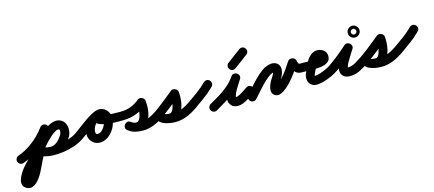

<svg xmlns="http://www.w3.org/2000/svg" viewBox="-112 -1196 4908 2170"><g transform="rotate(-15 2341.5 -111.0)"><path d="M-31 25Q-39 5 -30 -14Q-21 -33 -2 -40Q42 -56 79.5 -75.5Q117 -95 155 -123Q203 -157 244.5 -198.5Q286 -240 321 -287Q333 -304 353.5 -307Q374 -310 391 -297Q408 -285 411 -264.5Q414 -244 401 -227Q362 -174 315 -127Q268 -80 215 -41Q171 -9 127 13.5Q83 36 34 54Q14 62 -5 53Q-24 44 -31 25ZM384 -302Q403 -292 409 -272.5Q415 -253 406 -234Q382 -187 358.5 -139.5Q335 -92 312 -45Q282 17 250.5 78.5Q219 140 190 202Q178 226 157.5 256.5Q137 287 110.5 311.5Q84 336 53 344Q22 352 -10 333Q-41 315 -48 287Q-55 259 -45 227.5Q-35 196 -16 164.5Q3 133 24.5 106.5Q46 80 62 64Q114 10 167.5 -42.5Q221 -95 269 -152Q291 -178 323 -210Q355 -242 393.5 -268.5Q432 -295 472.5 -306.5Q513 -318 551 -305Q551 -305 551 -305Q551 -305 551 -305Q551 -305 551 -305Q551 -305 551 -305Q592 -290 610 -254Q628 -218 626 -176Q624 -134 605 -101Q605 -101 605 -101Q605 -101 605 -101Q605 -101 605 -101Q605 -101 605 -101Q582 -61 548.5 -25Q515 11 473 34Q431 57 382 57Q382 57 382 57Q382 57 381 57Q381 57 381 57Q381 57 381 57Q337 56 293.5 46Q250 36 219 2Q205 -14 206 -34.5Q207 -55 222 -69Q238 -83 258.5 -82Q279 -81 293 -66Q308 -50 336 -47Q364 -44 383 -43Q383 -43 383 -43Q383 -43 383 -43Q382 -43 382 -43.5Q382 -44 382 -44Q411 -44 437 -61Q463 -78 483.5 -103Q504 -128 517 -151Q517 -151 517 -151Q517 -151 517 -151Q517 -151 517 -151Q517 -151 517 -151Q520 -156 523 -169Q526 -182 525.5 -194.5Q525 -207 517 -209Q517 -209 517 -209Q517 -209 517 -209Q517 -209 517 -209Q517 -209 517 -209Q501 -215 476 -201Q451 -187 424.5 -164.5Q398 -142 376.5 -120Q355 -98 347 -88Q297 -28 242.5 25.5Q188 79 134 134Q120 149 101.5 170.5Q83 192 68.5 215.5Q54 239 51 260Q52 260 51 258Q50 256 49 254Q46 249 42.5 247Q39 245 42 247Q45 249 37 247.5Q29 246 33 243Q47 235 58.5 220.5Q70 206 78 193Q90 175 98 158Q128 96 159.5 34.5Q191 -27 222 -89Q245 -137 268.5 -185Q292 -233 316 -280Q326 -299 345.5 -305Q365 -311 384 -302ZM294 -66Q305 -53 331 -48Q357 -43 388 -43Q419 -43 447.5 -45.5Q476 -48 491 -50Q491 -50 491 -50Q491 -50 491 -50Q491 -50 491 -50Q491 -50 491 -50Q537 -57 592 -74Q647 -91 686 -118Q703 -130 723.5 -126.5Q744 -123 756 -106Q768 -89 764.5 -68.5Q761 -48 744 -36Q695 -2 629.5 20Q564 42 505 50Q505 50 505 50Q505 50 505 50Q505 50 505 50Q505 50 505 50Q473 54 433.5 56.5Q394 59 353.5 56Q313 53 277.5 40.5Q242 28 218 2Q204 -14 205.5 -35Q207 -56 222 -70Q238 -84 259 -82.5Q280 -81 294 -66Z M686 -118Q750 -163 814 -212Q878 -261 947 -295Q966 -304 986 -297Q1006 -290 1015 -272Q1024 -253 1017 -233Q1010 -213 992 -204Q926 -172 865 -124.5Q804 -77 744 -36Q727 -24 706.5 -27.5Q686 -31 674 -48Q662 -65 665.5 -85.5Q669 -106 686 -118ZM1015 -271Q1024 -252 1017 -232Q1010 -212 991 -204Q953 -186 929 -149Q905 -112 905 -71Q905 -46 929 -46Q951 -46 969.5 -60Q988 -74 1002.5 -95.5Q1017 -117 1025 -140.5Q1033 -164 1033 -183Q1033 -189 1028 -199.5Q1023 -210 1014 -210Q1006 -210 1003.5 -208Q1001 -206 1007 -212Q1009 -214 1011.5 -219Q1014 -224 1013 -221Q1013 -221 1013 -221Q1013 -221 1013 -221Q1013 -223 1013 -225Q1014 -233 1011 -240Q1010 -242 1007.5 -243.5Q1005 -245 1006 -246Q1006 -246 1021.5 -242Q1037 -238 1053 -234Q1069 -230 1072 -230Q1115 -224 1159 -223Q1203 -222 1246 -221Q1267 -221 1282 -206.5Q1297 -192 1297 -171Q1296 -150 1281.5 -135Q1267 -120 1246 -121Q1228 -121 1193.5 -120.5Q1159 -120 1117.5 -122.5Q1076 -125 1035 -132.5Q994 -140 963 -155Q932 -170 918 -194Q904 -218 917 -255Q917 -255 917 -255Q917 -255 917 -255Q917 -255 917 -255Q917 -255 917 -255Q928 -286 956 -298.5Q984 -311 1014 -311Q1048 -311 1075 -292.5Q1102 -274 1118 -245Q1134 -216 1134 -183Q1134 -143 1118.5 -101Q1103 -59 1075 -24Q1047 11 1009.5 33Q972 55 929 55Q894 55 865.5 38Q837 21 820.5 -7.5Q804 -36 804 -71Q804 -118 822.5 -162Q841 -206 873 -241Q905 -276 948 -295Q967 -304 986.5 -297Q1006 -290 1015 -271Z M1196 -171Q1196 -192 1210.5 -207Q1225 -222 1246 -222Q1370 -222 1464 -303Q1475 -312 1489 -313Q1503 -314 1516 -308Q1529 -303 1538 -292Q1547 -281 1547 -267Q1548 -256 1548.5 -245Q1549 -234 1550 -223Q1550 -223 1550 -223Q1550 -223 1550 -222Q1550 -222 1550 -222Q1550 -222 1550 -222Q1552 -183 1544 -137.5Q1536 -92 1516.5 -50.5Q1497 -9 1464 17Q1431 43 1382 43Q1349 43 1318 31.5Q1287 20 1262 -1Q1242 -17 1242.5 -37Q1243 -57 1255 -72Q1267 -87 1287 -91Q1307 -95 1326 -79Q1347 -61 1375.5 -56Q1404 -51 1431 -51Q1481 -51 1528 -70.5Q1575 -90 1615 -118Q1632 -130 1652.5 -126.5Q1673 -123 1685 -106Q1697 -89 1693.5 -68.5Q1690 -48 1673 -36Q1620 2 1558.5 26Q1497 50 1431 50Q1386 50 1341.5 39Q1297 28 1262 -1Q1242 -17 1242.5 -37.5Q1243 -58 1255 -72Q1267 -87 1287 -91Q1307 -95 1326 -79Q1338 -70 1352.5 -64Q1367 -58 1382 -58Q1403 -58 1416.5 -77Q1430 -96 1437 -123.5Q1444 -151 1446.5 -177Q1449 -203 1449 -218Q1449 -218 1449 -218Q1449 -218 1449 -218Q1449 -218 1449 -217.5Q1449 -217 1449 -217Q1448 -229 1447.5 -240Q1447 -251 1447 -262Q1446 -276 1463 -275.5Q1480 -275 1498 -267Q1517 -259 1529 -247Q1541 -235 1530 -226Q1407 -121 1246 -121Q1225 -121 1210.5 -135.5Q1196 -150 1196 -171Z M1603 -48Q1591 -65 1594.5 -86Q1598 -107 1615 -118Q1677 -161 1736 -208.5Q1795 -256 1853 -303Q1863 -312 1876.5 -312.5Q1890 -313 1902 -308Q1915 -303 1924 -293.5Q1933 -284 1935 -271Q1939 -238 1937 -196Q1935 -154 1924.5 -112Q1914 -70 1894.5 -35Q1875 0 1844 21.5Q1813 43 1770 43Q1728 43 1686 29.5Q1644 16 1619 -20Q1604 -41 1609.5 -60Q1615 -79 1631 -90Q1646 -101 1666.5 -100Q1687 -99 1701 -78Q1710 -66 1732 -59.5Q1754 -53 1777.5 -51Q1801 -49 1814 -49Q1864 -49 1913.5 -69.5Q1963 -90 2003 -118Q2020 -130 2040.5 -126.5Q2061 -123 2073 -106Q2085 -89 2081.5 -68.5Q2078 -48 2061 -36Q2009 2 1944.5 27Q1880 52 1814 52Q1781 52 1743.5 46Q1706 40 1672.5 24.5Q1639 9 1619 -20Q1604 -41 1609.5 -60Q1615 -79 1631 -90Q1646 -101 1666.5 -100Q1687 -99 1701 -78Q1711 -65 1733 -61.5Q1755 -58 1770 -58Q1789 -58 1801.5 -74Q1814 -90 1821.5 -116Q1829 -142 1832.5 -170Q1836 -198 1836 -222Q1836 -246 1835 -258Q1833 -271 1849.5 -270.5Q1866 -270 1884 -263Q1903 -256 1915 -245Q1927 -234 1917 -225Q1858 -177 1797 -128Q1736 -79 1673 -36Q1656 -24 1635 -27.5Q1614 -31 1603 -48Z M2003 -117Q2063 -159 2124 -203Q2185 -247 2237 -299Q2252 -314 2272.5 -314.5Q2293 -315 2308 -300Q2323 -285 2323.5 -264.5Q2324 -244 2309 -229Q2254 -173 2189.5 -126.5Q2125 -80 2061 -34Q2044 -22 2023.5 -25.5Q2003 -29 1991 -46Q1979 -63 1982.5 -84Q1986 -105 2003 -117Z M2229 27Q2219 9 2224.5 -11Q2230 -31 2248 -42Q2306 -75 2362 -109Q2418 -143 2467.5 -185Q2517 -227 2556 -284Q2570 -304 2590 -305.5Q2610 -307 2625 -297Q2641 -287 2647.5 -268.5Q2654 -250 2641 -229Q2630 -210 2613.5 -185Q2597 -160 2580.5 -132Q2564 -104 2553 -78Q2542 -52 2542 -33Q2542 -34 2541 -36Q2541 -39 2540 -42Q2540 -43 2539 -44Q2539 -44 2539 -45Q2539 -45 2538 -46Q2537 -47 2537 -47Q2541 -41 2542.5 -39.5Q2544 -38 2537 -43Q2533 -45 2537.5 -44Q2542 -43 2544 -43Q2562 -43 2589.5 -57.5Q2617 -72 2643.5 -90Q2670 -108 2685 -118Q2702 -130 2722.5 -126.5Q2743 -123 2755 -106Q2767 -89 2763.5 -68.5Q2760 -48 2743 -36Q2718 -18 2683.5 4Q2649 26 2612.5 42Q2576 58 2544 58Q2509 58 2486.5 44.5Q2464 31 2449 1Q2449 1 2448.5 0.5Q2448 0 2448 0Q2447 -1 2447 -1Q2441 -15 2441 -33Q2441 -75 2460.5 -118.5Q2480 -162 2506.5 -203.5Q2533 -245 2555 -281Q2567 -302 2587 -303.5Q2607 -305 2624 -295Q2640 -284 2646.5 -265Q2653 -246 2640 -226Q2595 -163 2540.5 -116Q2486 -69 2424.5 -30.5Q2363 8 2298 46Q2280 56 2260 50.5Q2240 45 2229 27Z M2554 -370Q2541 -387 2544 -407.5Q2547 -428 2564 -440Q2603 -470 2642.5 -499Q2682 -528 2721 -557Q2738 -570 2758.5 -567Q2779 -564 2791 -547Q2804 -530 2801 -509.5Q2798 -489 2781 -477Q2742 -447 2702.5 -418Q2663 -389 2624 -360Q2607 -347 2586.5 -350Q2566 -353 2554 -370Z M2686 -31Q2716 -64 2752.5 -106.5Q2789 -149 2830 -190Q2871 -231 2914 -262Q2957 -293 3001 -302Q3022 -307 3044.5 -305.5Q3067 -304 3086 -292Q3113 -274 3120.5 -247.5Q3128 -221 3122 -191.5Q3116 -162 3102 -135Q3088 -108 3073 -88Q3063 -74 3054 -56Q3045 -38 3043 -20Q3043 -21 3043 -23Q3039 -32 3032 -37Q3025 -43 3018 -43Q3011 -43 3010 -43Q3009 -43 3018 -49Q3057 -73 3094 -113.5Q3131 -154 3163 -199Q3195 -244 3219 -283Q3227 -295 3240.5 -300Q3254 -305 3267 -303Q3281 -302 3293 -294Q3305 -286 3310 -273Q3313 -264 3315.5 -252Q3318 -240 3323.5 -231Q3329 -222 3339 -222Q3355 -222 3370.5 -222Q3386 -222 3402 -222Q3423 -222 3438 -207Q3453 -192 3453 -171Q3453 -150 3438 -135.5Q3423 -121 3402 -121Q3386 -121 3370.5 -121Q3355 -121 3339 -121Q3299 -121 3276 -137.5Q3253 -154 3239 -181Q3225 -208 3214 -239Q3210 -253 3226 -257.5Q3242 -262 3262 -260Q3282 -258 3297 -249.5Q3312 -241 3305 -229Q3276 -184 3239.5 -133Q3203 -82 3160.5 -37Q3118 8 3072 37Q3053 48 3031.5 54.5Q3010 61 2988 53Q2956 40 2947 14.5Q2938 -11 2944.5 -41.5Q2951 -72 2965 -101Q2979 -130 2993 -148Q3002 -161 3010.5 -177Q3019 -193 3022 -209Q3024 -219 3023 -217Q3022 -215 3027 -210Q3029 -209 3032 -207Q3035 -205 3035 -205Q3036 -202 3031 -203Q3026 -204 3023 -204Q2994 -197 2958 -168.5Q2922 -140 2885 -101.5Q2848 -63 2815.5 -25.5Q2783 12 2760 37Q2746 52 2725 53Q2704 54 2689 40Q2674 26 2673 5Q2672 -16 2686 -31Z M3402 -221Q3441 -222 3484 -221Q3527 -220 3565 -229Q3568 -230 3574 -233Q3580 -236 3578 -233Q3575 -230 3573.5 -226Q3572 -222 3572 -223Q3572 -224 3572.5 -221Q3573 -218 3574 -217Q3575 -214 3572.5 -215.5Q3570 -217 3567 -217Q3554 -217 3541 -200Q3528 -183 3524 -173Q3514 -153 3504.5 -133Q3495 -113 3485 -92Q3480 -82 3473.5 -68Q3467 -54 3467 -42Q3467 -34 3463.5 -39Q3460 -44 3464 -44Q3491 -44 3529.5 -56Q3568 -68 3604.5 -85Q3641 -102 3663 -118Q3680 -130 3700.5 -126.5Q3721 -123 3733 -106Q3745 -89 3741.5 -68.5Q3738 -48 3721 -36Q3691 -14 3645 7.5Q3599 29 3550.5 43Q3502 57 3464 57Q3420 57 3393 29Q3366 1 3366 -42Q3366 -67 3374.5 -90.5Q3383 -114 3394 -136Q3403 -156 3413 -176Q3423 -196 3432 -217Q3451 -255 3486.5 -286.5Q3522 -318 3567 -318Q3608 -318 3640.5 -292Q3673 -266 3673 -223Q3673 -186 3653 -165Q3633 -144 3600.5 -134Q3568 -124 3531 -121.5Q3494 -119 3460 -120Q3426 -121 3402 -121Q3381 -120 3366.5 -135Q3352 -150 3352 -171Q3351 -192 3366 -206.5Q3381 -221 3402 -221Z M3650 -48Q3639 -66 3642.5 -86.5Q3646 -107 3663 -119Q3720 -158 3774.5 -202.5Q3829 -247 3880 -293Q3896 -307 3914.5 -305.5Q3933 -304 3946 -293Q3959 -282 3963.5 -264.5Q3968 -247 3957 -229Q3937 -197 3916.5 -165.5Q3896 -134 3878 -101Q3871 -89 3865 -76.5Q3859 -64 3855 -50Q3852 -42 3850 -34Q3850 -30 3850 -29Q3845 -39 3841.5 -39.5Q3838 -40 3851 -40Q3900 -40 3944 -66Q3988 -92 4026 -118Q4043 -130 4063.5 -126.5Q4084 -123 4096 -106Q4108 -89 4104.5 -68.5Q4101 -48 4084 -36Q4032 1 3974.5 31Q3917 61 3851 61Q3828 61 3806.5 54Q3785 47 3769 29Q3749 5 3748.5 -26.5Q3748 -58 3761.5 -93Q3775 -128 3795.5 -162.5Q3816 -197 3836.5 -228Q3857 -259 3871 -281Q3882 -300 3901.5 -297.5Q3921 -295 3937 -282Q3952 -269 3958 -250.5Q3964 -232 3948 -217Q3894 -169 3837 -122.5Q3780 -76 3721 -35Q3703 -24 3682.5 -27.5Q3662 -31 3650 -48ZM3997 -437Q3990 -430 3988 -419Q3988 -417 3988 -415Q3988 -413 3988 -414Q3988 -415 3988 -413Q3988 -411 3988 -409Q3990 -398 3997 -391Q4004 -384 4015 -382Q4017 -382 4019 -382Q4021 -382 4020 -382Q4019 -382 4021 -382Q4023 -382 4025 -382Q4036 -384 4043 -391Q4050 -398 4052 -409Q4052 -411 4052.5 -413Q4053 -415 4053 -414Q4053 -413 4052.5 -415Q4052 -417 4052 -419Q4050 -430 4043 -437Q4036 -444 4025 -446Q4023 -446 4021 -446.5Q4019 -447 4020 -447Q4021 -447 4019 -446.5Q4017 -446 4015 -446Q4004 -444 3997 -437ZM4020 -483Q4048 -483 4068.5 -462.5Q4089 -442 4089 -414Q4089 -386 4068.5 -366Q4048 -346 4020 -346Q3992 -346 3972 -366Q3952 -386 3952 -414Q3952 -442 3972 -462.5Q3992 -483 4020 -483Z M4014 -48Q4002 -65 4005.5 -86Q4009 -107 4026 -118Q4088 -161 4147 -208.5Q4206 -256 4264 -303Q4274 -312 4287.5 -312.5Q4301 -313 4313 -308Q4326 -303 4335 -293.5Q4344 -284 4346 -271Q4350 -238 4348 -196Q4346 -154 4335.5 -112Q4325 -70 4305.5 -35Q4286 0 4255 21.5Q4224 43 4181 43Q4139 43 4097 29.5Q4055 16 4030 -20Q4015 -41 4020.5 -60Q4026 -79 4042 -90Q4057 -101 4077.5 -100Q4098 -99 4112 -78Q4121 -66 4143 -59.5Q4165 -53 4188.5 -51Q4212 -49 4225 -49Q4275 -49 4324.5 -69.5Q4374 -90 4414 -118Q4431 -130 4451.5 -126.5Q4472 -123 4484 -106Q4496 -89 4492.5 -68.5Q4489 -48 4472 -36Q4420 2 4355.5 27Q4291 52 4225 52Q4192 52 4154.5 46Q4117 40 4083.5 24.5Q4050 9 4030 -20Q4015 -41 4020.5 -60Q4026 -79 4042 -90Q4057 -101 4077.5 -100Q4098 -99 4112 -78Q4122 -65 4144 -61.5Q4166 -58 4181 -58Q4200 -58 4212.5 -74Q4225 -90 4232.5 -116Q4240 -142 4243.5 -170Q4247 -198 4247 -222Q4247 -246 4246 -258Q4244 -271 4260.5 -270.5Q4277 -270 4295 -263Q4314 -256 4326 -245Q4338 -234 4328 -225Q4269 -177 4208 -128Q4147 -79 4084 -36Q4067 -24 4046 -27.5Q4025 -31 4014 -48Z M4414 -117Q4474 -159 4535 -203Q4596 -247 4648 -299Q4663 -314 4683.5 -314.5Q4704 -315 4719 -300Q4734 -285 4734.5 -264.5Q4735 -244 4720 -229Q4665 -173 4600.5 -126.5Q4536 -80 4472 -34Q4455 -22 4434.5 -25.5Q4414 -29 4402 -46Q4390 -63 4393.5 -84Q4397 -105 4414 -117Z"/></g></svg>

Font: FRB American Cursive Guidelines Arrows Ultra
Style: Bold Italic
Weight: 1000
Italic angle: -25°
Version: Version 2.0;Modular Font Editor K font №1